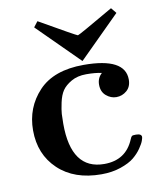

<svg xmlns="http://www.w3.org/2000/svg" viewBox="-77 -726 666 795"><g transform="rotate(-10 255.5 -329.0)"><path d="M117 -641V-642L134 -664H135Q285 -578 289 -578H290Q295 -578 443 -664H444L462 -642V-641L290 -470H289ZM38 -222Q38 -318 101.5 -385.5Q165 -453 291 -453Q465 -453 465 -361Q465 -331 446 -314.5Q427 -298 402 -298Q379 -298 359.5 -314.5Q340 -331 340 -361Q340 -389 360 -407Q334 -413 295 -413Q258 -413 232 -398Q206 -383 193.5 -364.5Q181 -346 174.5 -315.5Q168 -285 167 -268.5Q166 -252 166 -227Q166 -34 305 -34Q396 -34 430 -116Q434 -126 437.5 -128.5Q441 -131 454 -131Q478 -131 478 -117Q478 -113 474 -101.5Q470 -90 457 -71Q444 -52 424 -35.5Q404 -19 367.5 -6.5Q331 6 286 6Q172 6 105 -57.5Q38 -121 38 -222Z"/></g></svg>

Font: CMU Serif
Style: Bold
Weight: 700
Version: Version 0.7.0